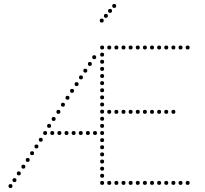

<svg xmlns="http://www.w3.org/2000/svg" viewBox="-20 -940 1037 970"><path d="M494 -826Q484 -826 484 -836Q484 -846 494 -846Q504 -846 504 -836Q504 -826 494 -826ZM515 -850Q505 -850 505 -860Q505 -870 515 -870Q525 -870 525 -860Q525 -850 515 -850ZM536 -875Q526 -875 526 -885Q526 -895 536 -895Q546 -895 546 -885Q546 -875 536 -875ZM557 -900Q547 -900 547 -910Q547 -920 557 -920Q567 -920 567 -910Q567 -900 557 -900ZM496 -690Q486 -690 486 -700Q486 -710 496 -710Q506 -710 506 -700Q506 -690 496 -690ZM496 -654Q486 -654 486 -664Q486 -674 496 -674Q506 -674 506 -664Q506 -654 496 -654ZM496 -618Q486 -618 486 -628Q486 -638 496 -638Q506 -638 506 -628Q506 -618 496 -618ZM496 -582Q486 -582 486 -592Q486 -602 496 -602Q506 -602 506 -592Q506 -582 496 -582ZM496 -546Q486 -546 486 -556Q486 -566 496 -566Q506 -566 506 -556Q506 -546 496 -546ZM496 -510Q486 -510 486 -520Q486 -530 496 -530Q506 -530 506 -520Q506 -510 496 -510ZM496 -474Q486 -474 486 -484Q486 -494 496 -494Q506 -494 506 -484Q506 -474 496 -474ZM496 -438Q486 -438 486 -448Q486 -458 496 -458Q506 -458 506 -448Q506 -438 496 -438ZM496 -402Q486 -402 486 -412Q486 -422 496 -422Q506 -422 506 -412Q506 -402 496 -402ZM496 -366Q486 -366 486 -376Q486 -386 496 -386Q506 -386 506 -376Q506 -366 496 -366ZM496 -330Q486 -330 486 -340Q486 -350 496 -350Q506 -350 506 -340Q506 -330 496 -330ZM496 -294Q486 -294 486 -304Q486 -314 496 -314Q506 -314 506 -304Q506 -294 496 -294ZM496 -258Q486 -258 486 -268Q486 -278 496 -278Q506 -278 506 -268Q506 -258 496 -258ZM496 -222Q486 -222 486 -232Q486 -242 496 -242Q506 -242 506 -232Q506 -222 496 -222ZM496 -186Q486 -186 486 -196Q486 -206 496 -206Q506 -206 506 -196Q506 -186 496 -186ZM496 -150Q486 -150 486 -160Q486 -170 496 -170Q506 -170 506 -160Q506 -150 496 -150ZM496 -114Q486 -114 486 -124Q486 -134 496 -134Q506 -134 506 -124Q506 -114 496 -114ZM496 -78Q486 -78 486 -88Q486 -98 496 -98Q506 -98 506 -88Q506 -78 496 -78ZM496 -42Q486 -42 486 -52Q486 -62 496 -62Q506 -62 506 -52Q506 -42 496 -42ZM496 -6Q486 -6 486 -16Q486 -26 496 -26Q506 -26 506 -16Q506 -6 496 -6ZM532 -6Q522 -6 522 -16Q522 -26 532 -26Q542 -26 542 -16Q542 -6 532 -6ZM568 -6Q558 -6 558 -16Q558 -26 568 -26Q578 -26 578 -16Q578 -6 568 -6ZM604 -6Q594 -6 594 -16Q594 -26 604 -26Q614 -26 614 -16Q614 -6 604 -6ZM640 -6Q630 -6 630 -16Q630 -26 640 -26Q650 -26 650 -16Q650 -6 640 -6ZM676 -6Q666 -6 666 -16Q666 -26 676 -26Q686 -26 686 -16Q686 -6 676 -6ZM712 -6Q702 -6 702 -16Q702 -26 712 -26Q722 -26 722 -16Q722 -6 712 -6ZM748 -6Q738 -6 738 -16Q738 -26 748 -26Q758 -26 758 -16Q758 -6 748 -6ZM784 -6Q774 -6 774 -16Q774 -26 784 -26Q794 -26 794 -16Q794 -6 784 -6ZM820 -6Q810 -6 810 -16Q810 -26 820 -26Q830 -26 830 -16Q830 -6 820 -6ZM856 -6Q846 -6 846 -16Q846 -26 856 -26Q866 -26 866 -16Q866 -6 856 -6ZM892 -6Q882 -6 882 -16Q882 -26 892 -26Q902 -26 902 -16Q902 -6 892 -6ZM928 -6Q918 -6 918 -16Q918 -26 928 -26Q938 -26 938 -16Q938 -6 928 -6ZM532 -365Q522 -365 522 -375Q522 -385 532 -385Q542 -385 542 -375Q542 -365 532 -365ZM568 -365Q558 -365 558 -375Q558 -385 568 -385Q578 -385 578 -375Q578 -365 568 -365ZM604 -365Q594 -365 594 -375Q594 -385 604 -385Q614 -385 614 -375Q614 -365 604 -365ZM640 -365Q630 -365 630 -375Q630 -385 640 -385Q650 -385 650 -375Q650 -365 640 -365ZM676 -365Q666 -365 666 -375Q666 -385 676 -385Q686 -385 686 -375Q686 -365 676 -365ZM712 -365Q702 -365 702 -375Q702 -385 712 -385Q722 -385 722 -375Q722 -365 712 -365ZM748 -365Q738 -365 738 -375Q738 -385 748 -385Q758 -385 758 -375Q758 -365 748 -365ZM784 -365Q774 -365 774 -375Q774 -385 784 -385Q794 -385 794 -375Q794 -365 784 -365ZM820 -365Q810 -365 810 -375Q810 -385 820 -385Q830 -385 830 -375Q830 -365 820 -365ZM856 -365Q846 -365 846 -375Q846 -385 856 -385Q866 -385 866 -375Q866 -365 856 -365ZM532 -690Q522 -690 522 -700Q522 -710 532 -710Q542 -710 542 -700Q542 -690 532 -690ZM568 -690Q558 -690 558 -700Q558 -710 568 -710Q578 -710 578 -700Q578 -690 568 -690ZM604 -690Q594 -690 594 -700Q594 -710 604 -710Q614 -710 614 -700Q614 -690 604 -690ZM640 -690Q630 -690 630 -700Q630 -710 640 -710Q650 -710 650 -700Q650 -690 640 -690ZM676 -690Q666 -690 666 -700Q666 -710 676 -710Q686 -710 686 -700Q686 -690 676 -690ZM712 -690Q702 -690 702 -700Q702 -710 712 -710Q722 -710 722 -700Q722 -690 712 -690ZM748 -690Q738 -690 738 -700Q738 -710 748 -710Q758 -710 758 -700Q758 -690 748 -690ZM784 -690Q774 -690 774 -700Q774 -710 784 -710Q794 -710 794 -700Q794 -690 784 -690ZM820 -690Q810 -690 810 -700Q810 -710 820 -710Q830 -710 830 -700Q830 -690 820 -690ZM856 -690Q846 -690 846 -700Q846 -710 856 -710Q866 -710 866 -700Q866 -690 856 -690ZM892 -690Q882 -690 882 -700Q882 -710 892 -710Q902 -710 902 -700Q902 -690 892 -690ZM928 -690Q918 -690 918 -700Q918 -710 928 -710Q938 -710 938 -700Q938 -690 928 -690ZM460 -258Q450 -258 450 -268Q450 -278 460 -278Q470 -278 470 -268Q470 -258 460 -258ZM424 -258Q414 -258 414 -268Q414 -278 424 -278Q434 -278 434 -268Q434 -258 424 -258ZM388 -258Q378 -258 378 -268Q378 -278 388 -278Q398 -278 398 -268Q398 -258 388 -258ZM352 -258Q342 -258 342 -268Q342 -278 352 -278Q362 -278 362 -268Q362 -258 352 -258ZM316 -258Q306 -258 306 -268Q306 -278 316 -278Q326 -278 326 -268Q326 -258 316 -258ZM280 -258Q270 -258 270 -268Q270 -278 280 -278Q290 -278 290 -268Q290 -258 280 -258ZM244 -258Q234 -258 234 -268Q234 -278 244 -278Q254 -278 254 -268Q254 -258 244 -258ZM208 -258Q198 -258 198 -268Q198 -278 208 -278Q218 -278 218 -268Q218 -258 208 -258ZM228 -294Q218 -294 218 -304Q218 -314 228 -314Q238 -314 238 -304Q238 -294 228 -294ZM251 -329Q241 -329 241 -339Q241 -349 251 -349Q261 -349 261 -339Q261 -329 251 -329ZM275 -365Q265 -365 265 -375Q265 -385 275 -385Q285 -385 285 -375Q285 -365 275 -365ZM298 -401Q288 -401 288 -411Q288 -421 298 -421Q308 -421 308 -411Q308 -401 298 -401ZM321 -436Q311 -436 311 -446Q311 -456 321 -456Q331 -456 331 -446Q331 -436 321 -436ZM344 -471Q334 -471 334 -481Q334 -491 344 -491Q354 -491 354 -481Q354 -471 344 -471ZM367 -505Q357 -505 357 -515Q357 -525 367 -525Q377 -525 377 -515Q377 -505 367 -505ZM389 -539Q379 -539 379 -549Q379 -559 389 -559Q399 -559 399 -549Q399 -539 389 -539ZM411 -573Q401 -573 401 -583Q401 -593 411 -593Q421 -593 421 -583Q421 -573 411 -573ZM434 -607Q424 -607 424 -617Q424 -627 434 -627Q444 -627 444 -617Q444 -607 434 -607ZM456 -641Q446 -641 446 -651Q446 -661 456 -661Q466 -661 466 -651Q466 -641 456 -641ZM186 -224Q176 -224 176 -234Q176 -244 186 -244Q196 -244 196 -234Q196 -224 186 -224ZM164 -190Q154 -190 154 -200Q154 -210 164 -210Q174 -210 174 -200Q174 -190 164 -190ZM142 -156Q132 -156 132 -166Q132 -176 142 -176Q152 -176 152 -166Q152 -156 142 -156ZM120 -122Q110 -122 110 -132Q110 -142 120 -142Q130 -142 130 -132Q130 -122 120 -122ZM98 -88Q88 -88 88 -98Q88 -108 98 -108Q108 -108 108 -98Q108 -88 98 -88ZM75 -54Q65 -54 65 -64Q65 -74 75 -74Q85 -74 85 -64Q85 -54 75 -54ZM53 -20Q43 -20 43 -30Q43 -40 53 -40Q63 -40 63 -30Q63 -20 53 -20ZM33 10Q23 10 23 0Q23 -10 33 -10Q43 -10 43 0Q43 10 33 10Z"/></svg>

Font: Raleway Dots
Style: Regular
Weight: 400
Designer: Matt McInerney, Pablo Impallari, Rodrigo Fuenzalida, Brenda Gallo
Foundry: Matt McInerney, Pablo Impallari, Rodrigo Fuenzalida, Brenda Gallo
Version: Version 1.000